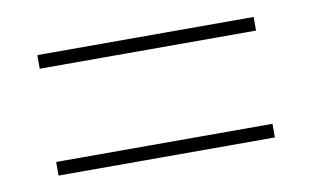

<svg xmlns="http://www.w3.org/2000/svg" viewBox="-39 -600 588 361"><g transform="rotate(-10 254.5 -419.0)"><path d="M48 -508V-534H461V-508ZM48 -304V-330H461V-304Z"/></g></svg>

Font: Noto Sans Telugu UI SemiCondensed Thin
Style: Regular
Weight: 100
Width: 4
Designer: Jelle Bosma - Monotype Design Team
Foundry: Monotype Imaging Inc.
Version: Version 2.005; ttfautohint (v1.8.4.7-5d5b)